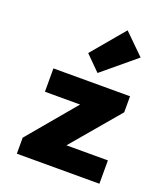

<svg xmlns="http://www.w3.org/2000/svg" viewBox="-149 -933 899 1036"><g transform="rotate(20 300.0 -415.0)"><path d="M70 0V-92L300 -366H98V-500H538V-408L306 -134H544V0ZM330 -558 246 -642 404 -830 520 -716Z"/></g></svg>

Font: Source Code Pro Black
Style: Regular
Weight: 900
Monospace: yes
Designer: Paul D. Hunt, Teo Tuominen
Foundry: Adobe Systems Incorporated
Version: Version 2.030;PS 1.000;hotconv 16.6.51;makeotf.lib2.5.65220